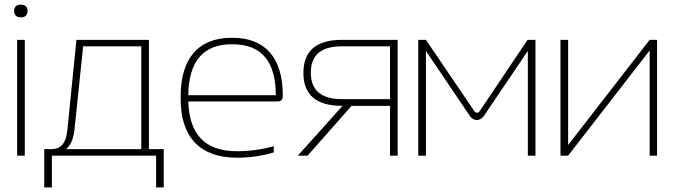

<svg xmlns="http://www.w3.org/2000/svg" viewBox="-20 -672 2911 829"><path d="M54 -500V0H87V-500ZM41 -624C41 -608 51 -597 70 -597C89 -597 98 -607 99 -624V-625C99 -642 88 -652 70 -652C51 -652 41 -642 41 -625Z M201 -28H171V137H204V0H654V137H687V-28H623V-500H310L271 -112C265 -48 239 -28 201 -28ZM265 -28C286 -45 298 -75 302 -116L339 -472H590V-28Z M1201 -260C1201 -422 1126 -509 982 -509C833 -509 760 -416 760 -256V-244C760 -84 840 9 1003 9C1057 9 1115 1 1162 -14V-41C1111 -26 1053 -19 1004 -19C864 -19 797 -93 793 -234H1176C1196 -234 1201 -243 1201 -260ZM793 -261C795 -405 855 -481 982 -481C1112 -481 1170 -405 1171 -261Z M1697 -500H1457C1345 -500 1290 -452 1290 -357C1290 -263 1345 -215 1457 -215H1459L1266 0H1308L1498 -215H1664V0H1697ZM1322 -358C1322 -435 1367 -472 1456 -472H1664V-244H1456C1367 -244 1322 -282 1322 -358Z M1786 -500V0H1819V-452L2009 -171C2024 -148 2053 -148 2069 -171L2259 -452V0H2292V-500H2258L2051 -192C2045 -183 2034 -183 2028 -192L1819 -500Z M2400 0H2433L2785 -454V0H2817V-500H2785L2433 -46V-500H2400Z"/></svg>

Font: LT Wave Text Thin
Style: Regular
Weight: 100
Designer: Daniel Lyons
Version: Version 2.5 (Glyphs App)